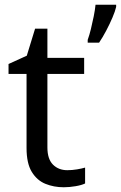

<svg xmlns="http://www.w3.org/2000/svg" viewBox="-20 -780 510 810"><path d="M264 -62Q284 -62 305 -65.5Q326 -69 339 -73V-6Q325 1 299 5.5Q273 10 249 10Q207 10 171.5 -4.5Q136 -19 114 -55Q92 -91 92 -156V-468H16V-510L93 -545L128 -659H180V-536H335V-468H180V-158Q180 -109 203.5 -85.5Q227 -62 264 -62ZM470 -751Q466 -733 454.5 -706Q443 -679 428 -650.5Q413 -622 398 -600H350V-612Q357 -631 363.5 -657.5Q370 -684 375.5 -711.5Q381 -739 383 -760H470Z"/></svg>

Font: Noto Sans Tamil Supplement
Style: Regular
Weight: 400
Designer: Ek Type
Foundry: Ek Type
Version: Version 2.001; ttfautohint (v1.8.4.7-5d5b)